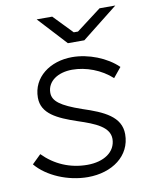

<svg xmlns="http://www.w3.org/2000/svg" viewBox="-83 -781 670 851"><g transform="rotate(-10 252.5 -356.0)"><path d="M244 8C353 8 439 -53 439 -151C439 -230 365 -263 270 -294C178 -326 144 -351 144 -389C144 -441 193 -473 257 -473C319 -473 386 -448 434 -404L470 -448C421 -496 340 -528 266 -528C167 -528 86 -469 86 -377C86 -305 153 -274 242 -244C318 -219 380 -194 380 -140C379 -81 325 -46 251 -46C173 -46 105 -76 53 -129L13 -90C62 -31 155 8 244 8ZM259 -592H333L495 -720H424L312 -635H293L211 -720H141Z"/></g></svg>

Font: Fixel Display 20240404 Light
Style: Italic
Weight: 300
Italic angle: -10°
Designer: AlfaBravo + MacPaw
Foundry: Kyrylo Tkachov, Marchela Mozhyna, Serhii Makarenko, Maria Weinstein, Zakhar Kryvoshyya
Version: Version 1.211;Glyphs 3.2 (3225)